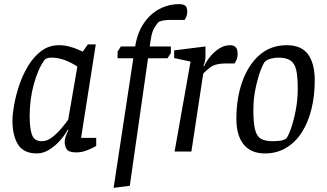

<svg xmlns="http://www.w3.org/2000/svg" viewBox="-20 -731 1578 926"><path d="M307 -106Q292 -78 268.5 -52Q245 -26 216.5 -8.5Q188 9 158 9Q94 9 67 -34Q40 -77 40 -150Q40 -179 48 -224.5Q56 -270 72.5 -319.5Q89 -369 115.5 -413Q142 -457 179 -485Q216 -513 265 -513Q290 -513 314.5 -506.5Q339 -500 356.5 -492Q374 -484 379 -482L404 -517H442L371 -66H444V-27Q444 -27 430 -19.5Q416 -12 394 -4Q372 4 348 4Q312 4 302 -11Q292 -26 292 -46Q292 -58 296.5 -71.5Q301 -85 310 -104ZM353 -410Q328 -427 295.5 -440Q263 -453 227 -453Q213 -453 205.5 -449.5Q198 -446 194 -441Q163 -398 143 -324.5Q123 -251 123 -171Q123 -113 134 -81.5Q145 -50 182 -50Q206 -50 229.5 -67.5Q253 -85 274 -109.5Q295 -134 309 -154Z M528 175 623 -450H547V-482L563 -507H632Q642 -572 673 -618Q704 -664 748.5 -687.5Q793 -711 844 -711Q864 -711 873.5 -703.5Q883 -696 883 -675Q883 -662 879.5 -653Q876 -644 873 -639.5Q870 -635 870 -635H801Q780 -635 764 -631.5Q748 -628 743 -623Q739 -619 726 -599.5Q713 -580 707 -540L702 -507H804V-475L788 -450H694L606 165Z M899 -434 820 -451V-488L971 -507V-457Q971 -448 968 -434Q965 -420 961 -412H965Q973 -432 992 -456Q1011 -480 1036.5 -496.5Q1062 -513 1090 -513Q1106 -513 1116 -504Q1126 -495 1126 -471Q1126 -454 1120.5 -442Q1115 -430 1111 -425H1069Q1019 -425 994.5 -406.5Q970 -388 960 -375L903 0H822Z M1258 9Q1190 9 1155 -34.5Q1120 -78 1120 -158Q1120 -258 1149 -338.5Q1178 -419 1232 -466Q1286 -513 1363 -513Q1434 -513 1466 -468.5Q1498 -424 1498 -344Q1498 -269 1482 -204.5Q1466 -140 1435.5 -92.5Q1405 -45 1360 -18Q1315 9 1258 9ZM1296 -50Q1312 -50 1331.5 -52.5Q1351 -55 1361 -64Q1369 -72 1382 -107.5Q1395 -143 1405.5 -195Q1416 -247 1416 -304Q1416 -362 1408.5 -394Q1401 -426 1380.5 -439.5Q1360 -453 1323 -453Q1306 -453 1287.5 -448.5Q1269 -444 1259 -435Q1251 -428 1237.5 -393Q1224 -358 1213 -307Q1202 -256 1202 -199Q1202 -139 1210 -106.5Q1218 -74 1238 -62Q1258 -50 1296 -50Z"/></svg>

Font: Faustina VF Beta
Style: Italic
Weight: 400
Italic angle: -8°
Designer: Alfonso Garcia
Foundry: Omnibus-Type
Version: Version 1.006